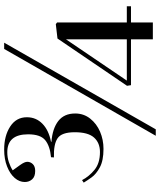

<svg xmlns="http://www.w3.org/2000/svg" viewBox="57 -811 768 922"><g transform="rotate(-90 441.0 -350.0)"><path d="M250 14 667 -714H697L281 14ZM713 0V-105H493L490 -124L717 -458L786 -466L794 -460V-125H872V-105H794V0ZM515 -125H713V-417ZM187 -237Q131 -237 98.5 -254.5Q66 -272 50 -294.5Q34 -317 25 -332L37 -340Q54 -307 86 -280.5Q118 -254 172 -254Q216 -254 241.5 -282.5Q267 -311 267 -375Q267 -438 238 -457.5Q209 -477 146 -475L147 -489Q201 -494 229 -517Q257 -540 257 -599Q257 -699 171 -699Q146 -699 123.5 -691.5Q101 -684 84 -673Q94 -659 109.5 -637.5Q125 -616 125 -603Q125 -588 114 -576.5Q103 -565 81 -565Q54 -565 41 -579.5Q28 -594 28 -615Q28 -641 47.5 -663.5Q67 -686 102.5 -700Q138 -714 184 -714Q250 -714 294.5 -685Q339 -656 339 -605Q339 -561 308 -530.5Q277 -500 221 -489V-487Q285 -482 321 -454Q357 -426 357 -373Q357 -332 332.5 -301Q308 -270 269.5 -253.5Q231 -237 187 -237Z"/></g></svg>

Font: Literata 72pt
Style: Regular
Weight: 400
Designer: Latin by Veronika Burian and Jose Scaglione. Greek by Irene Vlachou. Cyrillic by Vera Evstafieva.
Foundry: TypeTogether
Version: Version 3.002